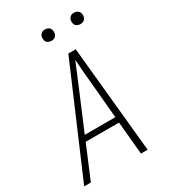

<svg xmlns="http://www.w3.org/2000/svg" viewBox="-221 -1039 1018 1148"><g transform="rotate(-30 288.0 -465.0)"><path d="M13 0H59L154 -226H384L405 0H451L403 -490L379 -735H328ZM381 -265H170L265 -490Q285 -538 305 -586Q325 -634 345 -682Q348 -634 352 -586Q356 -538 361 -490ZM479 -851Q488 -851 496.5 -854Q505 -857 510.5 -864.5Q516 -872 518 -881Q520 -893 516.5 -905Q513 -917 502.5 -923.5Q492 -930 479 -930Q470 -930 461.5 -927Q453 -924 447.5 -916Q442 -908 440 -900Q438 -887 441.5 -875Q445 -863 456 -857Q467 -851 479 -851ZM279 -851Q288 -851 296.5 -854Q305 -857 310.5 -864.5Q316 -872 318 -881Q320 -893 316.5 -905Q313 -917 302.5 -923.5Q292 -930 279 -930Q270 -930 261.5 -927Q253 -924 247.5 -916Q242 -908 240 -900Q238 -887 241.5 -875Q245 -863 256 -857Q267 -851 279 -851Z"/></g></svg>

Font: Iosevka Sparkle XLtObl
Style: Regular
Weight: 200
Italic angle: -9°
Designer: Belleve Invis
Foundry: Belleve Invis
Version: Version 4.5.0; ttfautohint (v1.8.3)